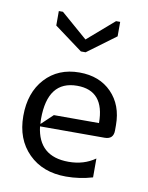

<svg xmlns="http://www.w3.org/2000/svg" viewBox="-67 -585 495 641"><g transform="rotate(10 180.0 -265.0)"><path d="M177 -415 81 -486V-535H95L185 -457L275 -535H289V-486L193 -415ZM85 -170Q85 -161 86 -153L125 -190H278Q278 -300 185 -300Q85 -300 85 -170ZM185 -345Q253 -345 294 -303Q335 -261 335 -193V-175Q335 -145 305 -145H86Q98 -45 200 -45Q252 -45 290 -72V-8Q246 5 200 5Q121 5 73 -43Q25 -91 25 -170Q25 -249 69 -297Q113 -345 185 -345Z"/></g></svg>

Font: Glametrix
Style: Regular
Weight: 500
Designer: gluk
Foundry: gluk
Version: Version 0.40